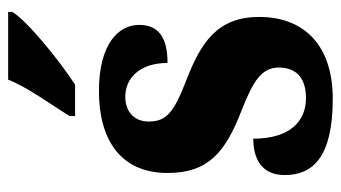

<svg xmlns="http://www.w3.org/2000/svg" viewBox="-198 -608 816 459"><g transform="rotate(-90 209.5 -378.0)"><path d="M162 -619V-606H237C296 -644 390 -721 411 -756V-766H249C232 -721 187 -660 162 -619ZM203 10C333 10 399 -60 399 -166C399 -266 338 -305 248 -340C170 -370 149 -388 149 -430C149 -466 174 -486 208 -486C253 -486 289 -451 289 -385C352 -385 380 -408 380 -453C380 -501 336 -549 222 -549C104 -549 26 -496 26 -385C26 -287 76 -246 178 -207C246 -180 278 -160 278 -119C278 -83 259 -54 205 -54C149 -54 108 -93 108 -180C60 -180 21 -160 21 -105C21 -39 62 10 203 10Z"/></g></svg>

Font: Noto Serif Myanmar ExtraCondensed Black
Style: Regular
Weight: 900
Width: 2
Designer: Ben Mitchell and the Monotype Design Team
Foundry: Monotype Imaging Inc.
Version: Version 2.106